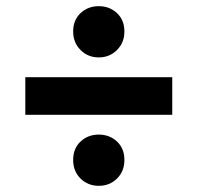

<svg xmlns="http://www.w3.org/2000/svg" viewBox="-20 -661 639 622"><path d="M62 -289V-411H538V-289ZM300 -59Q265 -59 241 -82.5Q217 -106 217 -143Q217 -180 241 -202.5Q265 -225 300 -225Q335 -225 359 -202.5Q383 -180 383 -143Q383 -106 359 -82.5Q335 -59 300 -59ZM300 -475Q265 -475 241 -499Q217 -523 217 -559Q217 -596 241 -618.5Q265 -641 300 -641Q335 -641 359 -618.5Q383 -596 383 -559Q383 -523 359 -499Q335 -475 300 -475Z"/></svg>

Font: MOST Montserrat
Style: Bold
Weight: 700
Designer: Julieta Ulanovsky
Foundry: Julieta Ulanovsky
Version: Version 8.000;March 11, 2024;FontCreator 15.0.0.2926 64-bit